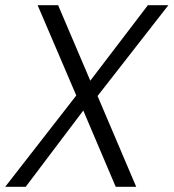

<svg xmlns="http://www.w3.org/2000/svg" viewBox="-24 -720 669 740"><path d="M-4 0 270 -352 121 -700H200L324 -409L546 -700H625L352 -350L501 0H422L297 -294L75 0Z"/></svg>

Font: DM Sans 9pt Light
Style: Italic
Weight: 300
Italic angle: -10°
Version: Version 4.004;gftools[0.9.30]